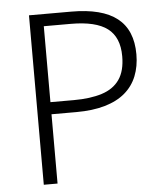

<svg xmlns="http://www.w3.org/2000/svg" viewBox="-52 -760 692 806"><g transform="rotate(-5 294.5 -357.0)"><path d="M278 -714Q408 -714 471.5 -664Q535 -614 535 -512Q535 -461 518.5 -420Q502 -379 468.5 -350.5Q435 -322 383.5 -307Q332 -292 263 -292H158V0H100V-714ZM272 -663H158V-343H257Q326 -343 375 -358.5Q424 -374 449.5 -410.5Q475 -447 475 -509Q475 -589 426 -626Q377 -663 272 -663Z"/></g></svg>

Font: Noto Sans Devanagari Light
Style: Regular
Weight: 300
Version: Version 2.003